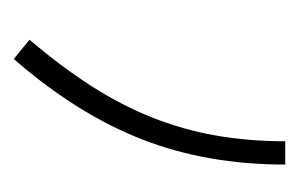

<svg xmlns="http://www.w3.org/2000/svg" viewBox="-98 -338 436 280"><g transform="rotate(-90 120.0 -198.0)"><path d="M20 0Q20 -115 57 -209.5Q94 -304 174 -396L202 -373Q163 -327 135 -283.5Q107 -240 89 -195Q71 -150 62.5 -102Q54 -54 54 0Z"/></g></svg>

Font: IBM Plex Sans Arabic ExtLt
Style: Regular
Weight: 200
Designer: Mike Abbink, Paul van der Laan, Pieter van Rosmalen, Wael Morcos, Khajak Apelian
Foundry: Bold Monday
Version: Version 1.2